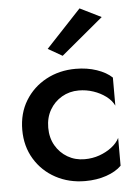

<svg xmlns="http://www.w3.org/2000/svg" viewBox="-53 -766 590 818"><g transform="rotate(-5 242.0 -357.5)"><path d="M141 -230Q141 -273 160 -306Q179 -339 211.5 -358Q244 -377 284 -377Q316 -377 346 -367Q376 -357 399.5 -339.5Q423 -322 434 -299V-419Q410 -442 369 -456Q328 -470 279 -470Q209 -470 152.5 -439.5Q96 -409 63 -355Q30 -301 30 -230Q30 -160 63 -105.5Q96 -51 152.5 -20.5Q209 10 279 10Q328 10 369 -4Q410 -18 434 -42V-161Q423 -139 400 -121.5Q377 -104 347.5 -93.5Q318 -83 284 -83Q244 -83 211.5 -102Q179 -121 160 -154Q141 -187 141 -230ZM409 -680 318 -725 168 -565 229 -530Z"/></g></svg>

Font: Jost Medium
Style: Regular
Weight: 500
Version: Version 3.710